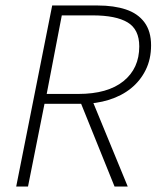

<svg xmlns="http://www.w3.org/2000/svg" viewBox="-20 -679 571 699"><path d="M39 0 170 -659H336Q395 -659 438.5 -644.5Q482 -630 506 -597.5Q530 -565 530 -514Q530 -464 510.5 -424.5Q491 -385 457 -357.5Q423 -330 376.5 -315.5Q330 -301 277 -301H142L82 0ZM150 -337H265Q372 -337 429.5 -383.5Q487 -430 487 -510Q487 -572 444.5 -597.5Q402 -623 317 -623H205ZM397 0 273 -307 310 -328 445 0Z"/></svg>

Font: Source Sans 3 ExtraLight Light
Style: Italic
Weight: 300
Italic angle: -11°
Version: Version 3.052;hotconv 1.1.0;makeotfexe 2.6.0